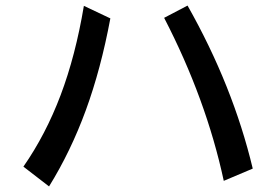

<svg xmlns="http://www.w3.org/2000/svg" viewBox="-20 -633 1002 689"><path d="M569 -569 653 -613Q816 -325 887 -28L783 16Q720 -277 569 -569ZM281 -612 376 -567Q342 -385 288 -237.5Q234 -90 156 36L64 -35Q144 -150 197.5 -291.5Q251 -433 281 -612Z"/></svg>

Font: Gmarket Sans TTF Medium
Style: Regular
Weight: 500
Designer: Creative Director : Sungho Lee; Art Director : Kiwoong Choi; Project Manager : Sori Yang, Jongwook Yoon; Font Designer :
Foundry: Sandoll Inc.
Version: Version 1.000;hotconv 1.0.109;makeotfexe 2.5.65596